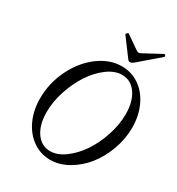

<svg xmlns="http://www.w3.org/2000/svg" viewBox="-204 -991 1042 1131"><g transform="rotate(30 317.0 -425.5)"><path d="M429.2 -720.2Q418.9 -720.2 412.1 -730L324.2 -848.1Q321.8 -852.1 328.6 -858.9Q335.4 -865.7 338.9 -862.8L431.2 -798.8Q439.5 -793.9 444.8 -793.9Q450.2 -793.9 460 -798.8L579.1 -862.8Q582 -864.7 585.7 -861.8Q589.4 -858.9 590.3 -855Q591.3 -851.1 588.9 -848.1L450.2 -729Q438.5 -720.2 429.2 -720.2ZM309.1 13.2Q243.2 13.2 189.9 -24.2Q136.7 -61.5 106.9 -126.5Q77.1 -191.4 77.1 -271Q77.1 -375 122.8 -469Q168.5 -563 243.7 -619.4Q318.8 -675.8 401.9 -675.8Q468.3 -675.8 521.5 -638.7Q574.7 -601.6 604.2 -536.6Q633.8 -471.7 633.8 -392.1Q633.8 -314.9 606.4 -240.5Q579.1 -166 534.7 -110.6Q490.2 -55.2 430.4 -21Q370.6 13.2 309.1 13.2ZM283.2 -30.8Q331.5 -30.8 382.1 -67.6Q432.6 -104.5 471.7 -162.1Q510.7 -219.7 535.9 -294.9Q561 -370.1 561 -441.9Q561 -527.3 524.7 -580.1Q488.3 -632.8 426.8 -632.8Q377.9 -632.8 327.1 -595Q276.4 -557.1 238 -498.5Q199.7 -439.9 175.3 -365.7Q150.9 -291.5 150.9 -222.2Q150.9 -135.3 187.3 -83Q223.6 -30.8 283.2 -30.8Z"/></g></svg>

Font: Junicode SmCond
Style: Italic
Weight: 400
Width: 4
Italic angle: -11°
Designer: Peter S. Baker
Version: Version 2.206